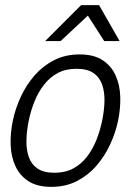

<svg xmlns="http://www.w3.org/2000/svg" viewBox="-20 -720 510 748"><path d="M30 -250Q40 -298 61.5 -344Q83 -390 115.5 -427Q148 -464 191.5 -486Q235 -508 290 -508Q345 -508 379 -486Q413 -464 430 -427Q447 -390 448.5 -344Q450 -298 440 -250Q430 -202 408.5 -156Q387 -110 354.5 -73Q322 -36 278.5 -14Q235 8 180 8Q125 8 91 -14Q57 -36 40 -73Q23 -110 21.5 -156Q20 -202 30 -250ZM92 -250Q84 -211 83 -174.5Q82 -138 92 -109Q102 -80 126 -63.5Q150 -47 192 -47Q234 -47 265 -63.5Q296 -80 318.5 -109Q341 -138 355.5 -174.5Q370 -211 378 -250Q386 -289 387 -325Q388 -361 378 -390Q368 -419 344 -435.5Q320 -452 278 -452Q236 -452 205 -435.5Q174 -419 151.5 -390Q129 -361 114.5 -325Q100 -289 92 -250ZM296 -700H366L446 -560H386ZM366 -700 216 -560H156L296 -700Z"/></svg>

Font: Epunda Slab Light
Style: Italic
Weight: 300
Italic angle: -12°
Designer: Simon Atzbach
Foundry: typofactur
Version: Version 1.102